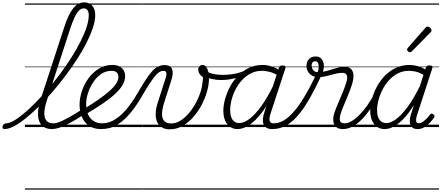

<svg xmlns="http://www.w3.org/2000/svg" viewBox="-208 -1062 3690 1605"><path d="M-171 17Q-182 17 -185.5 9.5Q-189 2 -186.5 -7Q-184 -16 -176 -23.5Q-168 -31 -157 -31Q-131 -31 -92.5 -53Q-54 -75 -7 -114.5Q40 -154 91.5 -206.5Q143 -259 195.5 -320.5Q248 -382 297.5 -448.5Q347 -515 389.5 -582.5Q432 -650 464.5 -714Q497 -778 515.5 -834.5Q534 -891 534 -935Q534 -946 542 -952Q550 -958 560.5 -958Q571 -958 579.5 -952Q588 -946 588 -935Q588 -889 568.5 -830Q549 -771 515 -703.5Q481 -636 435 -565.5Q389 -495 336 -424.5Q283 -354 226.5 -289Q170 -224 113.5 -168.5Q57 -113 4.5 -71Q-48 -29 -93 -6Q-138 17 -171 17ZM225 17Q173 17 143 -12.5Q113 -42 110 -98Q107 -154 132 -232L328 -832Q363 -942 403.5 -992Q444 -1042 496 -1042Q526 -1042 546.5 -1028.5Q567 -1015 577.5 -991Q588 -967 588 -935Q588 -923 579.5 -916.5Q571 -910 560.5 -910Q550 -910 542 -916.5Q534 -923 534 -935Q534 -953 529.5 -965.5Q525 -978 516 -985Q507 -992 492 -992Q471 -992 452.5 -974Q434 -956 415.5 -917Q397 -878 376 -814L183 -220Q162 -155 162.5 -113Q163 -71 182.5 -51Q202 -31 239 -31Q250 -31 254.5 -23.5Q259 -16 257 -7Q255 2 246.5 9.5Q238 17 225 17ZM0 513H394V523H0ZM0 -20H394V0H0ZM0 -505H394V-500H0ZM0 -1033H394V-1023H0Z M226 17Q216 17 211 9.5Q206 2 207.5 -7Q209 -16 217.5 -23.5Q226 -31 241 -31Q258 -31 285.5 -41Q313 -51 358.5 -75.5Q404 -100 473 -144Q482 -149 489 -146Q496 -143 500 -135Q504 -127 502 -118Q500 -109 491 -103Q418 -56 368 -29.5Q318 -3 284.5 7Q251 17 226 17ZM394 513V523ZM394 -20V0ZM394 -505V-500ZM394 -1033V-1023Z M490 -149Q561 -192 615.5 -230Q670 -268 707 -301Q744 -334 763 -363.5Q782 -393 782 -418Q782 -443 767.5 -456.5Q753 -470 724 -470Q676 -470 637 -443Q598 -416 570 -373Q542 -330 527 -282Q512 -234 512 -191Q512 -153 521.5 -123Q531 -93 548.5 -73Q566 -53 590.5 -42Q615 -31 645 -31Q655 -31 659 -23.5Q663 -16 661 -6.5Q659 3 652.5 10Q646 17 637 17Q577 17 537 -10Q497 -37 477 -83.5Q457 -130 457 -187Q457 -240 476 -298.5Q495 -357 531 -406.5Q567 -456 617.5 -487.5Q668 -519 731 -519Q769 -519 792.5 -506Q816 -493 827 -471.5Q838 -450 838 -425Q838 -389 817.5 -353Q797 -317 756.5 -279Q716 -241 654 -198.5Q592 -156 508 -106ZM394 513H882V523H394ZM394 -20H882V0H394ZM394 -505H882V-500H394ZM394 -1033H882V-1023H394Z M637 17Q625 17 619.5 10Q614 3 615 -6.5Q616 -16 623.5 -23.5Q631 -31 646 -31Q679 -31 714 -44Q749 -57 785.5 -86Q822 -115 860.5 -162.5Q899 -210 938 -277Q977 -344 1007 -390.5Q1037 -437 1062.5 -465Q1088 -493 1113 -505.5Q1138 -518 1168 -518Q1178 -518 1180.5 -510.5Q1183 -503 1180 -494Q1177 -485 1171 -477.5Q1165 -470 1158 -470Q1141 -470 1125 -460.5Q1109 -451 1089.5 -428Q1070 -405 1043.5 -364.5Q1017 -324 980 -261Q945 -200 911 -154Q877 -108 843.5 -75.5Q810 -43 776.5 -22Q743 -1 708.5 8Q674 17 637 17ZM881 513H981V523H881ZM881 -20H981V0H881ZM881 -505H981V-500H881ZM881 -1033H981V-1023H881Z M1212 19Q1171 19 1144 2Q1117 -15 1104.5 -45Q1092 -75 1093.5 -116Q1095 -157 1111 -205L1174 -401Q1186 -436 1182.5 -453Q1179 -470 1158 -470Q1147 -470 1142.5 -477.5Q1138 -485 1140 -494Q1142 -503 1149.5 -510.5Q1157 -518 1169 -518Q1193 -518 1208.5 -509.5Q1224 -501 1230.5 -484Q1237 -467 1235.5 -443.5Q1234 -420 1224 -391L1165 -206Q1153 -169 1148.5 -137.5Q1144 -106 1149.5 -81.5Q1155 -57 1173 -43.5Q1191 -30 1223 -30Q1261 -30 1297 -51.5Q1333 -73 1365 -109Q1397 -145 1422.5 -189.5Q1448 -234 1464 -280Q1480 -326 1484 -367Q1486 -379 1487.5 -392Q1489 -405 1488 -418Q1468 -431 1458.5 -447Q1449 -463 1449 -479Q1449 -496 1459.5 -507.5Q1470 -519 1486 -519Q1499 -519 1508.5 -510.5Q1518 -502 1525 -486.5Q1532 -471 1535.5 -450Q1539 -429 1539 -405Q1539 -356 1523 -298.5Q1507 -241 1477.5 -185Q1448 -129 1407.5 -83Q1367 -37 1317.5 -9Q1268 19 1212 19ZM982 513H1599V523H982ZM982 -20H1599V0H982ZM982 -505H1599V-500H982ZM982 -1033H1599V-1023H982Z M1639 -393Q1601 -393 1562 -402Q1523 -411 1490 -432Q1484 -436 1484.5 -444Q1485 -452 1489.5 -459.5Q1494 -467 1500.5 -470.5Q1507 -474 1514 -469Q1538 -452 1576 -444Q1614 -436 1652 -436Q1687 -436 1723.5 -440.5Q1760 -445 1793.5 -455Q1827 -465 1855 -480Q1865 -486 1870 -480Q1875 -474 1873.5 -465Q1872 -456 1864 -451Q1810 -422 1754.5 -407.5Q1699 -393 1639 -393ZM1599 513V523ZM1599 -20V0ZM1599 -505V-500ZM1599 -1033V-1023Z M1778 17Q1742 17 1715.5 -1.5Q1689 -20 1674 -54.5Q1659 -89 1659 -136Q1659 -180 1673 -232Q1687 -284 1713.5 -334.5Q1740 -385 1780 -427Q1820 -469 1872 -494Q1924 -519 1988 -519Q2025 -519 2064.5 -506Q2104 -493 2136 -470L2123 -427Q2080 -453 2045.5 -461.5Q2011 -470 1981 -470Q1931 -470 1889 -448.5Q1847 -427 1814.5 -391.5Q1782 -356 1760 -312.5Q1738 -269 1727 -224.5Q1716 -180 1716 -141Q1716 -109 1724.5 -84.5Q1733 -60 1750 -46.5Q1767 -33 1792 -33Q1831 -33 1878 -68.5Q1925 -104 1977 -176Q2029 -248 2081 -356L2097 -318Q2040 -199 1984 -125Q1928 -51 1876 -17Q1824 17 1778 17ZM2066 17Q2039 17 2021.5 7Q2004 -3 1996 -21.5Q1988 -40 1989.5 -65Q1991 -90 2001 -121L2123 -494Q2127 -506 2134 -510.5Q2141 -515 2154 -515Q2171 -515 2176.5 -508Q2182 -501 2177 -489L2056 -120Q2040 -72 2046 -51.5Q2052 -31 2080 -31Q2090 -31 2094 -23.5Q2098 -16 2096.5 -7Q2095 2 2087.5 9.5Q2080 17 2066 17ZM1599 513H2234V523H1599ZM1599 -20H2234V0H1599ZM1599 -505H2234V-500H1599ZM1599 -1033H2234V-1023H1599Z M2066 17Q2054 17 2050 9.5Q2046 2 2049 -7Q2052 -16 2060 -23.5Q2068 -31 2081 -31Q2119 -31 2159 -52.5Q2199 -74 2242.5 -122Q2286 -170 2335 -251Q2384 -332 2441 -451Q2444 -456 2451.5 -458Q2459 -460 2468 -458.5Q2477 -457 2481.5 -451.5Q2486 -446 2481 -436Q2424 -314 2373.5 -227.5Q2323 -141 2274.5 -87.5Q2226 -34 2175.5 -8.5Q2125 17 2066 17ZM2234 513H2259V523H2234ZM2234 -20H2259V0H2234ZM2234 -505H2259V-500H2234ZM2234 -1033H2259V-1023H2234Z M2659 17Q2630 17 2612 6.5Q2594 -4 2585.5 -23Q2577 -42 2577.5 -66.5Q2578 -91 2587 -119Q2594 -140 2606.5 -170.5Q2619 -201 2634.5 -236.5Q2650 -272 2664 -307.5Q2678 -343 2687 -374Q2699 -413 2691 -433Q2683 -453 2652 -453Q2629 -453 2605 -447.5Q2581 -442 2556 -435Q2531 -428 2505.5 -422.5Q2480 -417 2454 -417Q2423 -417 2400.5 -430Q2378 -443 2366 -464.5Q2354 -486 2354 -511Q2354 -546 2374.5 -568Q2395 -590 2429 -590Q2461 -590 2478 -571.5Q2495 -553 2498.5 -524Q2502 -495 2491 -463Q2510 -465 2532.5 -471.5Q2555 -478 2578.5 -485.5Q2602 -493 2625.5 -498.5Q2649 -504 2670 -504Q2703 -504 2722 -489Q2741 -474 2745.5 -444Q2750 -414 2738 -369Q2730 -340 2716.5 -304.5Q2703 -269 2687.5 -232.5Q2672 -196 2659 -164.5Q2646 -133 2640 -112Q2628 -72 2634.5 -51.5Q2641 -31 2673 -31Q2683 -31 2686.5 -23.5Q2690 -16 2688 -7Q2686 2 2679 9.5Q2672 17 2659 17ZM2448 -459Q2455 -478 2456 -499Q2457 -520 2451 -535Q2445 -550 2427 -550Q2412 -550 2404.5 -540Q2397 -530 2397 -514Q2397 -491 2411 -475Q2425 -459 2448 -459ZM2259 513H2827V523H2259ZM2259 -20H2827V0H2259ZM2259 -505H2827V-500H2259ZM2259 -1033H2827V-1023H2259Z M2658 17Q2648 17 2643 9.5Q2638 2 2639.5 -7Q2641 -16 2649.5 -23.5Q2658 -31 2673 -31Q2700 -31 2731.5 -49.5Q2763 -68 2796 -101Q2829 -134 2861 -179Q2893 -224 2922 -277Q2927 -287 2936 -286Q2945 -285 2951 -278.5Q2957 -272 2953 -262Q2922 -200 2886.5 -149Q2851 -98 2813.5 -61Q2776 -24 2737 -3.5Q2698 17 2658 17ZM2826 513V523ZM2826 -20V0ZM2826 -505V-500ZM2826 -1033V-1023Z M3008 17Q2971 17 2944 -1.5Q2917 -20 2902 -54.5Q2887 -89 2887 -136Q2887 -182 2901 -234Q2915 -286 2942 -336.5Q2969 -387 3009 -428.5Q3049 -470 3101 -494.5Q3153 -519 3216 -519Q3248 -519 3282.5 -509.5Q3317 -500 3347 -481L3352 -497Q3356 -508 3362.5 -511.5Q3369 -515 3382 -515Q3400 -515 3405 -508Q3410 -501 3405 -489L3278 -100Q3271 -77 3270 -62Q3269 -47 3274.5 -39.5Q3280 -32 3292 -32Q3309 -32 3325.5 -43Q3342 -54 3358 -70.5Q3374 -87 3386 -103Q3392 -111 3398 -112.5Q3404 -114 3413 -107Q3423 -101 3424 -94Q3425 -87 3421 -80Q3409 -62 3388.5 -39Q3368 -16 3341 0.5Q3314 17 3282 17Q3259 17 3244.5 8Q3230 -1 3223.5 -17Q3217 -33 3217.5 -54Q3218 -75 3225 -100Q3232 -120 3238.5 -141.5Q3245 -163 3252 -184Q3208 -113 3165 -68.5Q3122 -24 3082.5 -3.5Q3043 17 3008 17ZM2944 -141Q2944 -109 2952.5 -84.5Q2961 -60 2978.5 -46.5Q2996 -33 3021 -33Q3059 -33 3105 -67.5Q3151 -102 3201 -170.5Q3251 -239 3302 -342L3332 -436Q3296 -457 3266.5 -463.5Q3237 -470 3209 -470Q3159 -470 3117 -448Q3075 -426 3043 -390.5Q3011 -355 2989 -311.5Q2967 -268 2955.5 -223.5Q2944 -179 2944 -141ZM2827 513H3462V523H2827ZM2827 -20H3462V0H2827ZM2827 -505H3462V-500H2827ZM2827 -1033H3462V-1023H2827Z M3218 -625Q3212 -625 3203.5 -632Q3195 -639 3195 -646Q3195 -650 3196.5 -654Q3198 -658 3202 -663L3346 -827Q3351 -834 3356 -837Q3361 -840 3366 -840Q3373 -840 3381 -835Q3389 -830 3394 -822.5Q3399 -815 3399 -808Q3399 -803 3397.5 -799.5Q3396 -796 3391 -792L3236 -634Q3226 -625 3218 -625Z"/></svg>

Font: Playwrite IN Guides
Style: Regular
Weight: 400
Designer: Veronika Burian, José Scaglione
Foundry: TypeTogether
Version: Version 1.003